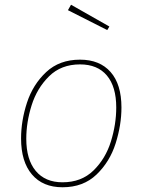

<svg xmlns="http://www.w3.org/2000/svg" viewBox="-20 -781 601 811"><path d="M69 -196Q69 -271 94 -347.5Q119 -424 175 -476.5Q231 -529 318 -529Q401 -529 447 -477Q493 -425 493 -327Q493 -253 468.5 -175.5Q444 -98 388 -44Q332 10 244 10Q161 10 115 -44Q69 -98 69 -196ZM471 -327Q471 -415 431.5 -462Q392 -509 318 -509Q238 -509 187 -458.5Q136 -408 113.5 -336Q91 -264 91 -195Q91 -107 131 -59Q171 -11 244 -11Q324 -11 375 -61Q426 -111 448.5 -183.5Q471 -256 471 -327ZM280 -761 442 -669 433 -654 267 -738Z"/></svg>

Font: Fira Sans Thin
Style: Italic
Weight: 250
Italic angle: -8°
Designer: Carrois Corporate & Edenspiekermann AG
Foundry: Carrois Corporate GbR & Edenspiekermann AG
Version: Version 4.203